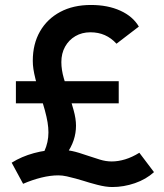

<svg xmlns="http://www.w3.org/2000/svg" viewBox="-20 -732 659 773"><path d="M194 -53 118 -74Q142 -87 158.5 -123Q175 -159 175 -199Q175 -218 171.5 -239.5Q168 -261 160.5 -288.5Q153 -316 141 -352Q129 -389 123 -413Q117 -437 114.5 -454Q112 -471 112 -487Q112 -555 141 -605.5Q170 -656 222.5 -684Q275 -712 346 -712Q414 -712 464.5 -689Q515 -666 539 -625L449 -556Q428 -579 402 -590.5Q376 -602 344 -602Q310 -602 283.5 -586.5Q257 -571 242 -544Q227 -517 227 -482Q227 -451 237 -416.5Q247 -382 257 -353Q267 -322 276.5 -288Q286 -254 286 -226Q286 -196 276.5 -167.5Q267 -139 247 -111Q227 -83 194 -53ZM432 21Q406 21 371.5 12Q337 3 316 -4Q303 -8 285 -13Q267 -18 249 -22Q231 -26 215 -26Q183 -26 146.5 -17Q110 -8 73 8L27 -77Q67 -102 116.5 -115.5Q166 -129 216 -129Q246 -129 270 -124Q294 -119 337 -104Q358 -97 382 -89.5Q406 -82 430 -82Q456 -82 484 -90.5Q512 -99 541 -117L600 -39Q568 -10 523 5.5Q478 21 432 21ZM44 -316V-405H458V-316Z"/></svg>

Font: Readex Pro Medium
Style: Regular
Weight: 500
Designer: Bonnie Shaver-Troup, Thomas Jockin
Foundry: Lexend
Version: Version 1.204